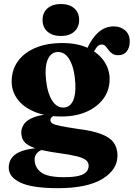

<svg xmlns="http://www.w3.org/2000/svg" viewBox="-20 -708 682 979"><path d="M374.5 -51Q318.5 -59.5 288.8 -65.5Q259 -71.5 248 -78.2Q237 -85 237 -95Q237 -103.5 243 -109.8Q249 -116 259 -120.5L251.5 -127.5Q189.5 -124 153.8 -110.5Q118 -97 103.2 -76.2Q88.5 -55.5 88.5 -32Q88.5 -4.5 103.8 14.8Q119 34 159.8 47.8Q200.5 61.5 276 72Q336 80 370 88.5Q404 97 418 108.2Q432 119.5 432 137Q432 155.5 420 168.8Q408 182 380.2 188.8Q352.5 195.5 305.5 195.5Q222.5 195.5 189.5 170.8Q156.5 146 156.5 104.5Q156.5 87.5 168 73.5Q179.5 59.5 200 54.5L194.5 45Q101.5 50.5 63 76Q24.5 101.5 24.5 147Q24.5 194.5 84 223Q143.5 251.5 275.5 251.5Q423.5 251.5 501.2 204.8Q579 158 579 85.5Q579 45 559 18.2Q539 -8.5 494 -25.2Q449 -42 374.5 -51ZM407 -425.5 447.5 -421.5Q460.5 -450.5 472 -465.8Q483.5 -481 499 -481Q510.5 -481 518 -472.8Q525.5 -464.5 533 -453.8Q540.5 -443 552 -434.8Q563.5 -426.5 583 -426.5Q611 -426.5 626.2 -445.8Q641.5 -465 641.5 -497Q641.5 -533 618 -553.2Q594.5 -573.5 560 -573.5Q516 -573.5 481.8 -543.2Q447.5 -513 422.5 -456.5ZM539 -304.5Q539 -354 510.8 -395.8Q482.5 -437.5 429 -463Q375.5 -488.5 298 -488.5Q218.5 -488.5 160.2 -463.8Q102 -439 70.8 -395Q39.5 -351 39.5 -293Q39.5 -242 69.8 -201.5Q100 -161 157.2 -137.5Q214.5 -114 294.5 -114Q366.5 -114 421.8 -138.5Q477 -163 508 -205.8Q539 -248.5 539 -304.5ZM274.5 -443Q313.5 -443.5 336.8 -400Q360 -356.5 364 -283Q367.5 -225 351.5 -192.5Q335.5 -160 303 -159.5Q278.5 -159 259.2 -178.2Q240 -197.5 228 -234.2Q216 -271 213 -323Q211 -359 217.2 -385.5Q223.5 -412 238 -427.2Q252.5 -442.5 274.5 -443ZM290.5 -524.5Q247.5 -524.5 222.2 -546.5Q197 -568.5 197 -606.5Q197 -643.5 222.2 -665.5Q247.5 -687.5 290.5 -687.5Q334 -687.5 358.8 -665.5Q383.5 -643.5 383.5 -606.5Q383.5 -569.5 358.8 -547Q334 -524.5 290.5 -524.5Z"/></svg>

Font: Fraunces
Style: Bold
Weight: 700
Version: Version 1.000;[b76b70a41]